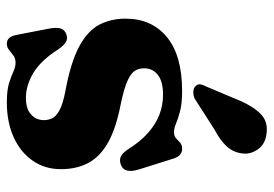

<svg xmlns="http://www.w3.org/2000/svg" viewBox="-138 -638 789 553"><g transform="rotate(90 256.5 -361.5)"><path d="M262 -41.6Q293.4 -41.6 309.7 -56.4Q326 -71.3 326 -93.2Q326 -106.6 320.4 -117.9Q314.7 -129.2 297.1 -138.6Q279.6 -148 244 -155Q158.8 -170.6 113.2 -195.5Q67.6 -220.4 50.7 -253.9Q33.7 -287.3 33.7 -328.4Q33.7 -404 86.8 -447.7Q139.8 -491.5 242.2 -491.5Q278 -491.5 300 -485.7Q322 -479.9 335.7 -474Q349.4 -468.2 360.2 -468.2Q372 -468.2 378.2 -474Q384.4 -479.9 390.8 -485.7Q397.2 -491.6 409.3 -491.6Q418.4 -491.6 425.7 -485.5Q433 -479.5 437.8 -463.2L467.4 -369.3Q474.3 -347.4 471.5 -334Q468.8 -320.6 454.9 -315.3Q441.1 -310.1 430.9 -315Q420.8 -319.9 411.1 -334.1Q388.8 -370.2 363.4 -392.8Q338.1 -415.3 310.5 -426Q282.9 -436.6 253 -436.6Q214.8 -436.6 195.7 -421.7Q176.7 -406.7 176.7 -381.6Q176.7 -366.4 184.5 -354.6Q192.4 -342.9 215.2 -333.1Q238.1 -323.4 282 -314.3Q351.2 -300.8 391.6 -277.6Q432 -254.4 449.6 -220.9Q467.2 -187.5 467.2 -142.4Q467.2 -95.9 442.5 -60.7Q417.9 -25.5 374.6 -6.1Q331.4 13.3 275.1 13.3Q240.2 13.3 219.7 7Q199.2 0.7 186 -5.6Q172.8 -11.8 160.2 -11.8Q148.1 -11.8 139.8 -5.6Q131.5 0.7 123.8 7Q116.1 13.3 105.3 13.3Q96 13.3 89.6 6.6Q83.2 -0.2 80.2 -16.5L62.7 -106.7Q58.5 -129.6 61.8 -141Q65 -152.4 77.2 -157.5Q90.6 -163 100.9 -156.9Q111.2 -150.8 122 -134.9Q154.5 -84.2 190.3 -62.9Q226.2 -41.6 262 -41.6ZM270.5 -659.1Q286.9 -697 308.7 -718.2Q330.6 -739.4 364.6 -734.7Q395 -731.3 410.1 -709.7Q425.3 -688.1 421.9 -664.4Q418.5 -638.1 401.4 -619.7Q384.4 -601.3 352.1 -584.1L263.7 -527.5Q254.5 -523.6 244.6 -523.8Q234.7 -524.1 228.6 -529.7Q221.6 -536.5 223 -544.5Q224.4 -552.5 229.2 -561Z"/></g></svg>

Font: Fraunces
Style: Regular
Weight: 900
Version: Version 1.000;[b76b70a41]